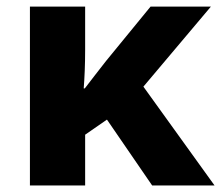

<svg xmlns="http://www.w3.org/2000/svg" viewBox="-20 -569 678 589"><path d="M441.9 -548.8 305.2 -381.8C279.8 -350.1 258.3 -320.8 240.2 -297.9H236.8C239.3 -329.6 241.2 -370.1 241.2 -417V-548.8H71.8V0H241.2V-155.8L308.1 -202.1L446.8 0H638.2L419.9 -303.2L627 -548.8Z"/></svg>

Font: Noto Reveo Sans
Style: Regular
Weight: 800
Designer: Monotype Design Team
Foundry: Monotype Imaging Inc.
Version: Version 2.007